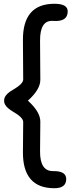

<svg xmlns="http://www.w3.org/2000/svg" viewBox="-20 -811 406 1018"><path d="M103 -389.6 101.6 -597.7Q100.1 -791 268.6 -791Q339.4 -791 338.9 -750.5Q338.9 -694.3 261.2 -700.2Q191.4 -705.1 192.4 -594.7L193.8 -388.2Q194.3 -336.9 127.9 -277.3Q194.3 -217.3 193.8 -166L192.4 -9.3Q191.4 97.2 261.7 96.2Q331.1 95.2 331.1 138.2Q331.1 187 268.6 187Q99.6 187 101.6 -6.3L103 -164.6Q103 -188 48.8 -219.2Q0 -248 2 -277.3Q0 -307.1 48.8 -335Q103 -366.2 103 -389.6Z"/></svg>

Font: Comic Relief
Style: Regular
Weight: 400
Designer: Jeff Davis
Foundry: Loudifier
Version: Version 1.0